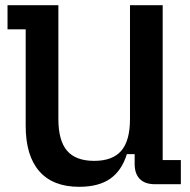

<svg xmlns="http://www.w3.org/2000/svg" viewBox="-20 -710 732 740"><path d="M79 -225V-597H9V-690H205V-251Q205 -168 238.5 -129Q272 -90 343 -90Q414 -90 447.5 -129Q481 -168 481 -251V-690H607V-93H677V0H577Q539 0 519 -20Q499 -40 499 -78V-116H469Q449 -52 404.5 -21Q360 10 285 10Q184 10 131.5 -50Q79 -110 79 -225Z"/></svg>

Font: Mozilla Headline BETA SemiBold
Style: Regular
Weight: 600
Designer: Studio DRAMA
Foundry: Studio DRAMA
Version: Version 0.100